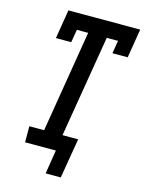

<svg xmlns="http://www.w3.org/2000/svg" viewBox="-128 -811 768 1018"><g transform="rotate(15 256.0 -302.0)"><path d="M225 131 246 0H77V-88H158L250 -647H188L176 -576H92L118 -735H512L486 -576H402L414 -647H352L259 -88H345L308 131Z"/></g></svg>

Font: Iosevka Curly Slab SmBdObl
Style: Regular
Weight: 600
Italic angle: -9°
Monospace: yes
Designer: Belleve Invis
Foundry: Belleve Invis
Version: Version 11.0.0; ttfautohint (v1.8.3)